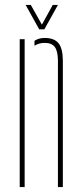

<svg xmlns="http://www.w3.org/2000/svg" viewBox="-20 -759 333 779"><path d="M215 0V-514Q214.5 -552.5 202 -568.8Q189.5 -585 161 -585Q138.5 -585 120 -573.5V-593.5Q137.5 -605 161 -605Q200 -605 217.2 -584Q234.5 -563 235 -514V0ZM60 0V-600H80V0ZM139 -640 84 -739H105L150 -659L194 -739H215L160 -640Z"/></svg>

Font: Big Shoulders Stencil Display Thin
Style: Regular
Weight: 100
Designer: Patric King
Foundry: XO Type Co
Version: Version 1.000